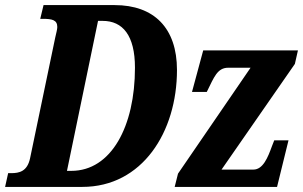

<svg xmlns="http://www.w3.org/2000/svg" viewBox="-40 -734 1190 754"><path d="M-20 0H283C519 0 655 -216 655 -459C655 -624 565 -714 410 -714H131L118 -660H128C164 -660 185 -656 185 -628C185 -619 181 -605 177 -587L78 -112C67 -61 36 -54 4 -54H-8ZM223 -63 345 -652H363C442 -652 490 -595 490 -468C490 -238 397 -63 240 -63ZM646 0H1048L1093 -183H1037L1028 -160C1012 -116 993 -68 955 -68H830L1118 -483L1130 -536H758L714 -373H772L774 -377C800 -429 813 -468 856 -468H944L659 -52Z"/></svg>

Font: Noto Serif Condensed Extra
Style: Italic
Weight: 800
Width: 3
Italic angle: -12°
Designer: Monotype Design Team
Foundry: Monotype Imaging Inc.
Version: Version 1.901